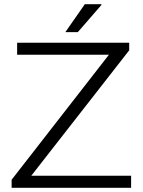

<svg xmlns="http://www.w3.org/2000/svg" viewBox="-20 -888 677 908"><path d="M35 0V-38L495 -629H61V-686H591V-650L128 -57H600V0ZM289 -736 381 -868H459L460 -865L348 -736Z"/></svg>

Font: Archivo SemiBold ExtraLight
Style: Regular
Weight: 250
Version: Version 2.001